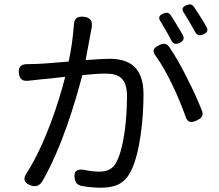

<svg xmlns="http://www.w3.org/2000/svg" viewBox="-20 -850 1020 895"><path d="M853 -484C826 -539 796 -592 769 -631C756 -649 743 -649 723 -640C695 -627 687 -613 706 -589C733 -552 760 -503 784 -453C808 -403 829 -352 845 -307C854 -278 871 -276 898 -289C921 -300 930 -311 921 -335C904 -378 880 -432 853 -484ZM806 -731C796 -748 786 -764 776 -779C767 -792 756 -793 742 -787C722 -779 716 -767 729 -749C737 -736 746 -721 754 -707C763 -691 772 -675 779 -661C788 -644 800 -642 817 -650C835 -658 841 -669 832 -687C824 -701 815 -716 806 -731ZM916 -769C905 -786 894 -803 884 -818C875 -831 864 -832 850 -826C830 -818 825 -807 838 -789C846 -776 855 -762 863 -748C872 -733 881 -717 889 -702C898 -685 911 -682 928 -690C946 -698 952 -708 942 -725C935 -739 925 -754 916 -769ZM222 -485 284 -492C254 -373 191 -179 105 -44C86 -17 91 2 122 14C146 23 165 16 178 -6C270 -167 329 -369 364 -500C406 -504 445 -507 468 -507C531 -507 572 -490 572 -401C572 -295 558 -167 526 -101C507 -58 476 -50 440 -50C425 -50 403 -52 378 -57C343 -65 322 -55 328 -19C331 2 341 13 362 17C390 22 421 25 449 25C512 25 561 10 592 -56C632 -137 649 -293 649 -410C649 -543 577 -576 489 -576C466 -576 425 -573 379 -570L392 -639L405 -709C406 -712 406 -716 407 -719C413 -751 402 -769 370 -772C338 -775 325 -762 324 -730C320 -676 312 -617 300 -563C240 -558 183 -553 151 -552C136 -552 122 -551 109 -551C79 -552 65 -539 68 -509C71 -480 86 -470 115 -474C132 -476 148 -477 160 -479Z"/></svg>

Font: GenSenRounded2 TW R
Style: Regular
Weight: 400
Version: Version 2.100;PS 2.1;hotconv 16.6.51;makeotf.lib2.5.65220 DE